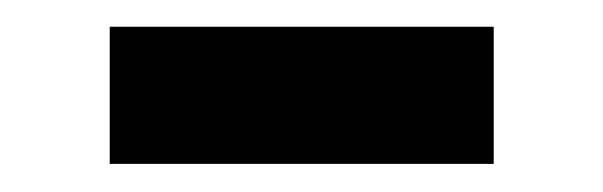

<svg xmlns="http://www.w3.org/2000/svg" viewBox="-20 -352 440 140"><path d="M60 -232.5V-332.5H340V-232.5Z"/></svg>

Font: Encode Sans Semi Condensed SemiBold
Style: Regular
Weight: 600
Width: 4
Designer: Multiple Designers
Foundry: Impallari Type
Version: Version 3.000; ttfautohint (v1.8.3) -l 8 -r 50 -G 200 -x 14 